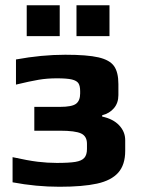

<svg xmlns="http://www.w3.org/2000/svg" viewBox="-20 -703 540 733"><path d="M28 0ZM28 -7V-103Q87 -90 124 -85.5Q161 -81 197 -81Q244 -81 268 -85Q292 -89 302 -100.5Q312 -112 312 -134V-154Q312 -183 289.5 -193.5Q267 -204 209 -204H111V-295H209Q255 -295 270.5 -307Q286 -319 286 -346V-355Q286 -375 279.5 -385Q273 -395 254.5 -399.5Q236 -404 197 -404Q160 -404 127.5 -398.5Q95 -393 41 -380V-476Q139 -494 229 -494Q313 -494 356 -484Q399 -474 415.5 -450.5Q432 -427 432 -382V-340Q432 -310 415 -290Q398 -270 370 -263V-258Q412 -249 435 -224.5Q458 -200 458 -168V-127Q458 -74 431.5 -44Q405 -14 350.5 -2Q296 10 207 10Q118 10 28 -7ZM82 -683H208V-565H82ZM272 -683H398V-565H272Z"/></svg>

Font: Play
Style: Bold
Weight: 700
Designer: Jonas Hecksher (Cyrillic expansion: Cyreal)
Foundry: Jonas Hecksher, Playtype, e-types AS
Version: Version 2.101; ttfautohint (v1.5.65-e2d9)